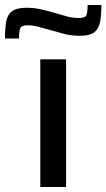

<svg xmlns="http://www.w3.org/2000/svg" viewBox="-66 -747 425 767"><path d="M95 0V-510H198V0ZM-46 -593Q-46 -634 -41 -661.5Q-36 -689 -17.5 -702.5Q1 -716 40 -716Q71 -716 101 -709Q131 -702 161 -693Q184 -686 205 -680.5Q226 -675 249 -675Q274 -675 279 -686Q284 -697 284 -727H339Q339 -686 333.5 -658.5Q328 -631 310 -617.5Q292 -604 254 -604Q219 -604 190.5 -611.5Q162 -619 131 -628Q108 -635 86 -640.5Q64 -646 45 -646Q20 -646 15 -634.5Q10 -623 10 -593Z"/></svg>

Font: Saira Expanded Medium
Style: Regular
Weight: 500
Width: 7
Designer: Hector Gatti with collaboration of the Omnibus-Type team
Foundry: Omnibus-Type
Version: Version 1.100; ttfautohint (v1.8.3)